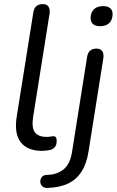

<svg xmlns="http://www.w3.org/2000/svg" viewBox="-20 -732 573 943"><path d="M186.4 8.9Q114.5 8.9 81.8 -33.5Q49 -76 62 -158.5L143.8 -671.7Q147.2 -692.1 158.8 -702Q170.5 -711.9 190.3 -711.9Q209.3 -711.9 218 -699.6Q226.7 -687.2 223.3 -664.4L142.9 -159Q134.4 -106 151 -82.8Q167.6 -59.7 208 -59.7Q221.7 -59.7 229.5 -61.4Q237.3 -63.2 242.2 -63.2Q249.6 -63.2 254 -58.3Q258.4 -53.4 258.4 -39.3Q258.4 -20.3 249.3 -9.6Q240.2 1.1 226.4 4.5Q218.4 6.5 206.8 7.7Q195.2 8.9 186.4 8.9ZM212.6 191Q198.9 191.5 190.4 185.1Q181.8 178.8 179.2 169.5Q176.5 160.3 178.9 150.5Q181.4 140.8 188.7 134.2Q196 127.6 208.7 127.2Q260.3 126.2 292.4 99.7Q324.6 73.1 333.7 15L407.9 -453Q411.3 -473.4 422.7 -483.4Q434.1 -493.3 454 -493.3Q472.9 -493.3 481.9 -480.9Q490.9 -468.5 487.5 -445.7L415.1 10.5Q405.6 71.7 380.6 110.7Q355.6 149.8 314.3 169.5Q273 189.1 212.6 191ZM471.1 -603.3Q447.7 -603.3 435.7 -615Q423.7 -626.8 425.2 -647.8Q427 -674.3 443.2 -688.1Q459.4 -701.9 486.8 -701.9Q510.2 -701.9 522.5 -690.5Q534.7 -679 532.8 -657.5Q530.9 -631.4 515 -617.4Q499.1 -603.3 471.1 -603.3Z"/></svg>

Font: Nunito ExtraLight
Style: Italic
Weight: 200
Italic angle: -9°
Designer: Vernon Adams
Foundry: Vernon Adams
Version: Version 3.602